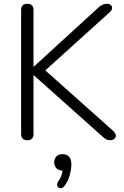

<svg xmlns="http://www.w3.org/2000/svg" viewBox="-20 -731 650 1009"><path d="M123 6Q91 6 91 -27V-678Q91 -711 123 -711Q156 -711 156 -678V-381H158L498 -692Q518 -711 541 -711Q563 -711 568 -696.5Q573 -682 558 -668L218 -361L575 -43Q594 -25 587 -9.5Q580 6 559 6Q546 6 537.5 1Q529 -4 518 -14L158 -335H156V-27Q156 6 123 6ZM319 246Q309 259 297.5 258Q286 257 281.5 246.5Q277 236 287 221Q297 208 302 193.5Q307 179 309 166Q288 165 276.5 153Q265 141 265 122Q265 102 277 90.5Q289 79 309 79Q330 79 342.5 92.5Q355 106 355 132Q355 159 346 191Q337 223 319 246Z"/></svg>

Font: Chiron GoRound TC L
Style: Regular
Weight: 300
Designer: Ryoko NISHIZUKA 西塚涼子 (kana, bopomofo & ideographs); Paul D. Hunt (Latin, Greek & Cyrillic); Sandoll Communications 산돌커뮤니
Foundry: Adobe
Version: Version 1.000;hotconv 1.1.1;makeotfexe 2.6.0